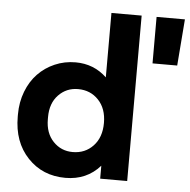

<svg xmlns="http://www.w3.org/2000/svg" viewBox="-53 -782 834 844"><g transform="rotate(5 364.5 -360.0)"><path d="M266.1 9.8Q165 9.8 99.6 -59.3Q34.2 -128.4 34.2 -240.2V-250Q34.2 -304.2 52.2 -351.1Q70.3 -397.9 101.6 -430.4Q132.8 -462.9 175.5 -481.4Q218.3 -500 267.1 -500Q347.7 -500 404.8 -445.8V-730H538.1V0H418.9V-57.1Q359.9 9.8 266.1 9.8ZM604 -524.9V-730H729L712.9 -524.9ZM288.1 -106Q342.8 -106 378.4 -143.8Q414.1 -181.6 414.1 -245.1Q414.1 -308.6 378.4 -346.2Q342.8 -383.8 288.1 -383.8Q236.8 -383.8 201.9 -347.4Q167 -311 167 -250V-240.2Q167 -179.2 201.9 -142.6Q236.8 -106 288.1 -106Z"/></g></svg>

Font: SUSE
Style: Bold
Weight: 700
Designer: Rene Bieder
Foundry: SUSE
Version: Version 1.000